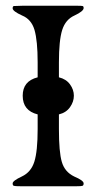

<svg xmlns="http://www.w3.org/2000/svg" viewBox="-20 -648 336 668"><path d="M185 -250V-199Q185 -119 195 -85Q205 -50 238 -34Q271 -20 271 -10Q271 -3 267 -1.5Q263 0 246 0H52Q32 0 28 -1.5Q24 -3 24 -10Q24 -19 56 -34Q88 -49 99.5 -85.5Q111 -122 111 -199V-250Q59 -263 59 -315Q59 -366 111 -379V-431Q111 -506 100 -544Q89 -581 57 -594Q24 -609 24 -619Q24 -626 28 -627L58 -628H249Q264 -628 267.5 -627Q271 -626 271 -620Q271 -609 239 -594Q208 -580 196.5 -544Q185 -508 185 -431V-379Q210 -373 223.5 -354.5Q237 -336 237 -315Q237 -294 223.5 -275Q210 -256 185 -250Z"/></svg>

Font: Pochaevsk Unicode
Style: Normal
Weight: 400
Version: Version 1.1